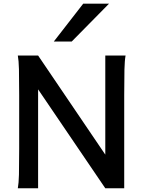

<svg xmlns="http://www.w3.org/2000/svg" viewBox="-20 -1011 782 1031"><path d="M184.6 -531.2V0H75.7Q80.6 -26.4 81.8 -73.7Q83 -121.1 83 -212.4V-500.5Q83 -591.8 81.8 -639.2Q80.6 -686.5 75.7 -712.9H184.6L545.4 -180.7V-712.9H654.3Q649.4 -686.5 648.2 -637Q647 -587.4 647 -500.5V0H545.4ZM565.4 -991.2 365.2 -788.1H269L426.8 -991.2Z"/></svg>

Font: Lesson One Medium
Style: Regular
Weight: 500
Designer: But Ko, Victor Gaultney, Annie Olsen, Julie Remington, Don Collingsworth, Eric Hays, Becca Hirsbrunner
Version: Version 1.100